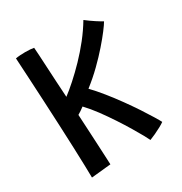

<svg xmlns="http://www.w3.org/2000/svg" viewBox="-158 -770 856 903"><g transform="rotate(-30 270.0 -318.0)"><path d="M82.5 16Q82.5 -4.5 81.2 -48Q80 -91.5 77.8 -150Q75.5 -208.5 72.5 -275Q69.5 -341.5 66 -409Q62.5 -476.5 59.2 -538.2Q56 -600 53 -648Q63 -650 77.5 -651Q92 -652 105 -652Q119.5 -652 132.2 -651Q145 -650 152 -648.5Q153 -636.5 154.8 -607.2Q156.5 -578 158.5 -538.5Q160.5 -499 163 -455.8Q165.5 -412.5 168 -373Q193.5 -392 226.2 -421.2Q259 -450.5 293.8 -486.5Q328.5 -522.5 360.8 -563.2Q393 -604 418 -646Q440.5 -628.5 464.2 -613Q488 -597.5 499 -592Q491 -578 471.2 -552Q451.5 -526 422.2 -492.5Q393 -459 356.2 -423Q319.5 -387 277 -354Q304 -326 333 -290Q362 -254 389.5 -215.8Q417 -177.5 439.8 -143Q462.5 -108.5 478.2 -82.5Q494 -56.5 499.5 -45.5Q491 -39 474.5 -30Q458 -21 440.2 -12.8Q422.5 -4.5 409 0.5Q405.5 -7.5 392.8 -30.8Q380 -54 360.2 -87Q340.5 -120 316 -157.2Q291.5 -194.5 264.8 -230.8Q238 -267 211 -295.5Q203 -289 192.2 -282Q181.5 -275 174.5 -271Q176.5 -233 179 -187.8Q181.5 -142.5 183.5 -100.5Q185.5 -58.5 187 -29.2Q188.5 0 188.5 5.5Q181.5 6 164.2 7.8Q147 9.5 125.2 11.8Q103.5 14 82.5 16Z"/></g></svg>

Font: Grandstander Thin
Style: Regular
Weight: 400
Version: Version 1.200